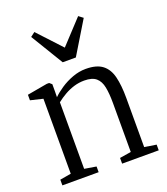

<svg xmlns="http://www.w3.org/2000/svg" viewBox="-148 -927 896 1030"><g transform="rotate(-20 299.5 -412.0)"><path d="M93 -43.5V-471.5L22 -488.5V-520L137 -540.5H150.5L164.5 -528.5V-486L164 -454.5Q184 -474.5 215.2 -495.5Q246.5 -516.5 284.2 -530.5Q322 -544.5 360 -544.5Q422 -544.5 455 -519Q488 -493.5 500 -444.2Q512 -395 512 -324.5V-43L579.5 -32.5V0H370.5V-32.5L435.5 -43V-323.5Q435.5 -376.5 428.2 -413.2Q421 -450 398.8 -469.2Q376.5 -488.5 331.5 -488.5Q301 -488.5 272.2 -479.8Q243.5 -471 217.8 -456.2Q192 -441.5 169.5 -423.5V-43.5L236.5 -32.5V0H29.5V-32.5ZM257 -620 144.5 -805.5 169.5 -824.5 294.5 -690 419.5 -824.5 444.5 -805.5 332 -620Z"/></g></svg>

Font: Merriweather 72pt Light
Style: Regular
Weight: 300
Version: Version 2.100